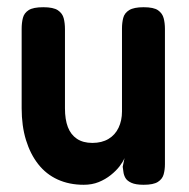

<svg xmlns="http://www.w3.org/2000/svg" viewBox="-20 -503 523 532"><path d="M212 9Q172 9 140 -5.5Q108 -20 86 -48Q64 -76 52 -115Q40 -154 40 -203V-423Q40 -440 43.5 -453.5Q47 -467 59.5 -475Q72 -483 100 -483Q128 -483 140.5 -474.5Q153 -466 156.5 -452.5Q160 -439 160 -422V-203Q160 -172 168 -151Q176 -130 193 -118.5Q210 -107 236 -107Q262 -107 280.5 -118Q299 -129 308.5 -149Q318 -169 318 -194V-424Q318 -440 321.5 -453.5Q325 -467 338 -475Q351 -483 378 -483Q406 -483 418 -474.5Q430 -466 433.5 -452.5Q437 -439 437 -423V-48Q437 -33 433.5 -20Q430 -7 417.5 1Q405 9 378 9Q356 9 344 3.5Q332 -2 327.5 -10Q323 -18 322 -26.5Q321 -35 320 -41L325 -65Q321 -55 311.5 -42.5Q302 -30 287 -18Q272 -6 253.5 1.5Q235 9 212 9Z"/></svg>

Font: Fredoka SemiCondensed Medium
Style: Regular
Weight: 500
Width: 4
Designer: Ben Nathan
Foundry: Milena B. Brandão, Ben Nathan
Version: Version 2.001